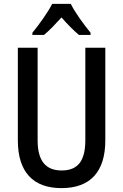

<svg xmlns="http://www.w3.org/2000/svg" viewBox="-20 -960 634 990"><path d="M345 -940H249C228 -898 183 -835 147 -791V-780H207C234 -802 265 -835 297 -870C328 -835 358 -804 387 -780H447V-791C412 -834 367 -895 345 -940ZM523 -236V-714H420V-237C420 -131 382 -81 298 -81C217 -81 174 -129 174 -236V-714H72V-236C72 -74 150 10 297 10C447 10 523 -76 523 -236Z"/></svg>

Font: Noto Sans Khmer UI Condensed Medium
Style: Regular
Weight: 500
Width: 3
Designer: Danh Hong and the Monotype Design Team
Foundry: Monotype Imaging Inc.
Version: Version 2.002